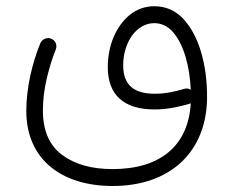

<svg xmlns="http://www.w3.org/2000/svg" viewBox="-20 -372 772 627"><path d="M65.9 -9.8C65.9 147.9 180.2 235.4 348.1 235.4C537.1 235.4 656.2 122.6 656.2 -56.2C656.2 -108.4 649.9 -156.7 636.7 -201.7C623.5 -246.6 604 -282.7 578.6 -310.5C552.7 -337.9 521.5 -351.6 483.9 -351.6C454.1 -351.6 427.7 -342.3 404.8 -324.2C359.4 -287.6 332 -224.6 332 -152.8C332 -59.6 386.7 -14.6 484.9 -14.6C525.4 -14.6 559.1 -22 596.2 -32.2C598.6 -32.7 600.6 -33.7 603 -35.2C595.2 104 503.4 180.2 347.7 180.2C278.8 180.2 223.6 164.6 182.1 133.3C140.6 102.1 120.1 53.7 120.1 -11.2C120.1 -45.9 124.5 -81.1 132.8 -116.2C141.1 -151.4 150.9 -182.6 162.1 -210.4C163.6 -213.9 164.1 -217.8 164.1 -221.2C164.1 -228.5 160.6 -240.2 147 -245.6C144 -247.1 141.1 -247.6 137.7 -247.6C130.4 -247.6 117.2 -244.1 111.3 -230C85.9 -167 65.9 -87.4 65.9 -9.8ZM382.3 -158.7C382.3 -233.4 425.3 -296.4 483.9 -296.4C507.8 -296.4 528.8 -286.1 545.9 -266.1C580.6 -225.1 599.6 -155.3 603 -78.6C598.6 -81.5 594.2 -83 589.4 -83C586.9 -83 585 -82.5 582.5 -82C550.8 -72.8 522 -65.9 484.9 -65.9C418 -65.9 382.3 -93.8 382.3 -158.7Z"/></svg>

Font: Mikhak Light
Style: Regular
Weight: 300
Designer: Amin Abedi
Version: Version 3.2